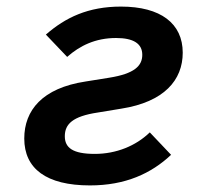

<svg xmlns="http://www.w3.org/2000/svg" viewBox="-20 -548 640 580"><path d="M251.8 12.1C358.7 12.1 436.8 -23.8 496.8 -80.3L432.5 -148.1C390.3 -107.2 331 -83.1 266.3 -83.1C199.9 -83.1 175.8 -101.6 175.8 -136.4C175.8 -172.9 199.2 -196.7 275.6 -208.1L346.6 -219.8C475.9 -240.1 532 -306.1 532 -388.8C532 -477.3 465.2 -528.1 345.5 -528.1C246.1 -528.1 177.6 -495 118.6 -443.5L182.9 -376.1C220.9 -409.8 268.1 -433.2 330.6 -433.2C383.2 -433.2 409.8 -416.2 409.8 -382.5C409.8 -348.7 385.7 -325.3 309.7 -313.2L238.6 -301.8C107.6 -282 53.3 -214.5 53.3 -129.6C53.3 -38.7 119.7 12.1 251.8 12.1Z"/></svg>

Font: Margiela Mono Italic SmBold It
Style: Regular
Weight: 600
Designer: Mike Abbink, Paul van der Laan, Pieter van Rosmalen
Foundry: Bold Monday
Version: Version 2.003 2021